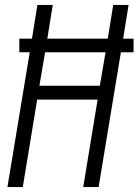

<svg xmlns="http://www.w3.org/2000/svg" viewBox="-20 -755 559 775"><path d="M10 0 100 -544H58V-599H109L131 -735H193L171 -599H415L437 -735H499L477 -599H519V-544H468L378 0H316L374 -353H130L72 0ZM139 -409H383L406 -544H162Z"/></svg>

Font: Iosevka Curly Light
Style: Italic
Weight: 300
Italic angle: -9°
Monospace: yes
Designer: Belleve Invis
Foundry: Belleve Invis
Version: Version 22.1.2; ttfautohint (v1.8.4)